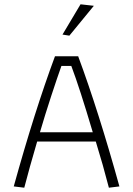

<svg xmlns="http://www.w3.org/2000/svg" viewBox="-20 -874 620 894"><path d="M271 -713 355 -854 417 -847 303 -708ZM44 -6Q141 -356 236 -612H344Q439 -356 536 -6L487 0Q460 -105 426 -215H153Q116 -89 93 0ZM412 -258Q351 -464 312 -567H266Q247 -514 218 -425.5Q189 -337 166 -258Z"/></svg>

Font: Athiti Light
Style: Regular
Weight: 300
Designer: CadsonDemak Team
Foundry: CadsonDemak
Version: Version 1.032